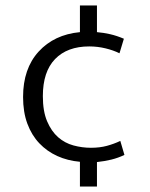

<svg xmlns="http://www.w3.org/2000/svg" viewBox="-20 -659 545 699"><path d="M311 -121Q343 -121 369 -128Q395 -135 418 -146L433 -95Q410 -84 385.5 -78Q361 -72 333 -69V20H271V-70Q226 -74 188.5 -91Q151 -108 123 -137.5Q95 -167 79.5 -209Q64 -251 64 -306Q64 -409 120.5 -471Q177 -533 271 -542V-639H333V-542Q357 -540 381 -534.5Q405 -529 431 -518L415 -465Q393 -476 364 -483Q335 -490 305 -490Q225 -490 180.5 -444Q136 -398 136 -309Q136 -254 151.5 -217.5Q167 -181 191.5 -159.5Q216 -138 247.5 -129.5Q279 -121 311 -121Z"/></svg>

Font: Mukta Vaani Light
Style: Regular
Weight: 300
Designer: Noopur Datye, Girish Dalvi, Yashodeep Gholap, Pallavi Karambelkar
Foundry: Ek Type
Version: Version 2.538;PS 1.000;hotconv 16.6.51;makeotf.lib2.5.65220;